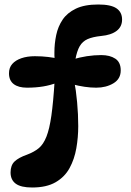

<svg xmlns="http://www.w3.org/2000/svg" viewBox="-20 -824 583 854"><path d="M123 10Q73 10 50 -7Q27 -24 27 -57Q27 -89 45 -106Q63 -123 100 -136Q132 -148 152.5 -165Q173 -182 186.5 -216Q200 -250 208.5 -309.5Q217 -369 223 -465L233 -456Q205 -445 172 -439.5Q139 -434 100 -434Q62 -434 41 -450Q20 -466 20 -498Q20 -523 34.5 -539.5Q49 -556 75 -565Q101 -574 135 -574Q167 -574 195 -570.5Q223 -567 244 -562H223Q222 -570 222 -577Q222 -584 222 -591Q222 -630 230 -668Q238 -706 258.5 -736.5Q279 -767 317.5 -785.5Q356 -804 417 -804Q473 -804 498 -787Q523 -770 523 -737Q523 -705 498.5 -686.5Q474 -668 430 -664Q392 -660 369.5 -650Q347 -640 334.5 -618.5Q322 -597 315 -558L307 -560Q333 -569 366 -574Q399 -579 430 -579Q469 -579 493 -563Q517 -547 517 -511Q517 -473 484.5 -453.5Q452 -434 408 -434Q383 -434 356 -438Q329 -442 303 -449L310 -464Q318 -424 323 -369.5Q328 -315 328 -263Q328 -213 319.5 -164.5Q311 -116 289.5 -76.5Q268 -37 227.5 -13.5Q187 10 123 10Z"/></svg>

Font: DynaPuff
Style: Regular
Weight: 400
Designer: Toshi Omagari, Jennifer Daniel
Foundry: Google Fonts
Version: Version 2.000